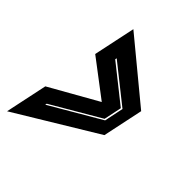

<svg xmlns="http://www.w3.org/2000/svg" viewBox="-184 -683 774 774"><g transform="rotate(45 203.0 -296.0)"><path d="M-7 1 31 -179 237 -295.5V-295L81 -413.5L119 -593L375 -381.5L338.5 -208.5ZM83 -126.5 298.5 -252.5 315.5 -334.5 154.5 -462.5 153 -455.5 308.5 -332 292.5 -255.5 84.5 -133.5Z"/></g></svg>

Font: Tourney ExtraBold
Style: Italic
Weight: 800
Italic angle: -12°
Version: Version 1.015